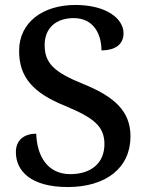

<svg xmlns="http://www.w3.org/2000/svg" viewBox="-20 -744 594 774"><path d="M253 10C407 10 506 -67 506 -194C506 -296 441 -354 319 -404C197 -453 160 -489 160 -563C160 -629 204 -671 277 -671C359 -671 389 -604 389 -541C446 -541 478 -566 478 -610C478 -668 410 -724 284 -724C154 -724 57 -655 57 -539C57 -432 114 -369 243 -317C358 -269 401 -235 401 -163C401 -88 349 -42 263 -42C173 -42 129 -113 126 -205C77 -205 44 -179 44 -131C44 -52 108 10 253 10Z"/></svg>

Font: Noto Serif Georgian Medium
Style: Regular
Weight: 500
Designer: Monotype Design Team, Akaki Razmadze
Foundry: Google LLC
Version: Version 2.003